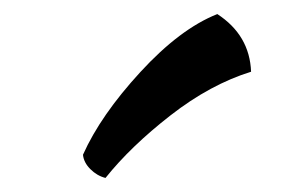

<svg xmlns="http://www.w3.org/2000/svg" viewBox="-20 -872 412 273"><path d="M98 -652Q123 -708 179.5 -769.5Q236 -831 289 -852Q335 -822 337 -770Q279 -752 222.5 -708Q166 -664 130 -619Q118 -622 108.5 -631.5Q99 -641 98 -652Z"/></svg>

Font: Merienda
Style: Regular
Weight: 400
Designer: Eduardo Rodriguez Tunni
Foundry: Eduardo Rodriguez Tunni
Version: Version 1.001